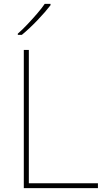

<svg xmlns="http://www.w3.org/2000/svg" viewBox="-20 -972 546 992"><path d="M103 0V-714H129V-25H486V0ZM241 -945Q215 -911 174 -868Q133 -825 93 -792H72V-798Q95 -818 121.5 -846Q148 -874 172.5 -902.5Q197 -931 211 -952H241Z"/></svg>

Font: Noto Sans Syriac Western Thin
Style: Regular
Weight: 100
Designer: Patrick Giasson and the Monotype Design Team
Foundry: Monotype Imaging Inc.
Version: Version 3.000; ttfautohint (v1.8.4.7-5d5b)